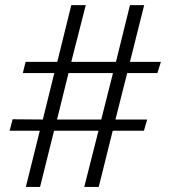

<svg xmlns="http://www.w3.org/2000/svg" viewBox="-20 -737 663 751"><path d="M248 -451.2H421.9L376 -269.5H203.1ZM258.8 -716.8 204.1 -495.1H80.1L69.3 -451.2H192.4L147.5 -269.5L29.3 -270.5L17.6 -225.6H135.7L81.1 -5.9H136.7L191.4 -225.6H365.2L309.6 -5.9H366.2L420.9 -225.6H543L555.7 -269.5H431.6L477.5 -451.2H595.7L609.4 -495.1H488.3L543.9 -716.8H488.3L433.6 -495.1H258.8L315.4 -716.8Z"/></svg>

Font: Batang
Style: Regular
Weight: 400
Version: Version 2.21